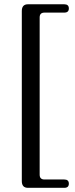

<svg xmlns="http://www.w3.org/2000/svg" viewBox="-20 -755 349 898"><path d="M165.5 -673.5V62Q165.5 84.5 188 84.5H280.5Q302 84.5 302 104Q302 123.5 280.5 123.5H111Q82 123.5 82 92V-703.5Q82 -735 111 -735H280.5Q302 -735 302 -715.5Q302 -696 280.5 -696H188Q165.5 -696 165.5 -673.5Z"/></svg>

Font: Fraunces 72pt Soft
Style: Regular
Weight: 400
Version: Version 1.000;[b76b70a41]